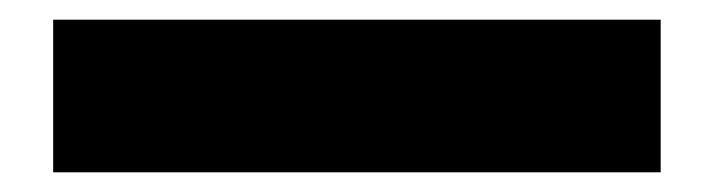

<svg xmlns="http://www.w3.org/2000/svg" viewBox="-20 32 725 195"><path d="M34 207V52H651V207Z"/></svg>

Font: Lexend ExtraBold
Style: Regular
Weight: 800
Designer: Bonnie Shaver-Troup, Thomas Jockin
Foundry: Lexend
Version: Version 1.007; ttfautohint (v1.8.3)